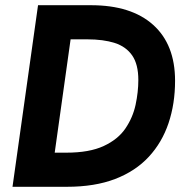

<svg xmlns="http://www.w3.org/2000/svg" viewBox="-20 -717 711 737"><path d="M28 0 126 -697H329Q484 -697 568 -621.5Q652 -546 652 -407Q652 -319 627 -244.5Q602 -170 551 -115Q500 -60 422 -30Q344 0 237 0ZM190 -131H235Q323 -131 378 -156.5Q433 -182 461.5 -224Q490 -266 500.5 -315Q511 -364 511 -410Q511 -470 487.5 -504Q464 -538 420.5 -552Q377 -566 315 -566H251Z"/></svg>

Font: Hanken Grotesk ExtraBold
Style: Italic
Weight: 800
Italic angle: -8°
Designer: Alfredo Marco Pradil
Foundry: Hanken Design Co.
Version: Version 3.013